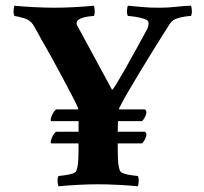

<svg xmlns="http://www.w3.org/2000/svg" viewBox="-20 -648 715 672"><path d="M178 -187H255V-224H159Q156 -227 159 -237Q162 -247 168 -256Q174 -265 178 -265H254Q253 -270 252 -273Q246 -287 231.5 -314.5Q217 -342 199.5 -375Q182 -408 165.5 -438Q149 -468 138 -487Q127 -506 127 -506Q116 -526 111 -535.5Q106 -545 97 -560Q86 -578 63.5 -584.5Q41 -591 31 -592Q27 -597 27.5 -610.5Q28 -624 31 -628Q60 -625 99.5 -623Q139 -621 170 -621Q201 -621 240.5 -623Q280 -625 308 -628Q311 -624 311.5 -610.5Q312 -597 308 -592Q302 -592 287.5 -590Q273 -588 260.5 -582.5Q248 -577 248 -565Q248 -562 250 -558.5Q252 -555 255 -550L372 -334Q374 -332 387 -353.5Q400 -375 419.5 -409Q439 -443 459 -480Q479 -517 495 -546Q500 -556 500 -568Q500 -577 484.5 -582Q469 -587 452 -589.5Q435 -592 428 -592Q424 -597 424.5 -610.5Q425 -624 428 -628Q463 -625 483.5 -623Q504 -621 538 -621Q570 -621 594 -624Q618 -627 648 -628Q651 -624 651.5 -610.5Q652 -597 648 -592Q642 -592 627.5 -590Q613 -588 598.5 -583Q584 -578 576 -567Q570 -558 553 -531Q536 -504 513 -467Q490 -430 466.5 -391Q443 -352 424.5 -320Q406 -288 398 -271Q397 -269 396 -265H487Q494 -260 492 -251Q490 -242 485 -234Q480 -226 477 -224H393L392 -187H487Q494 -182 492 -173Q490 -164 485 -156Q480 -148 477 -146H392V-142Q392 -111 393 -88Q394 -65 400 -50Q403 -44 415.5 -40Q428 -36 442 -34.5Q456 -33 462 -32Q466 -27 465.5 -14Q465 -1 462 4Q434 1 394 -1Q354 -3 323 -3Q292 -3 253 -1Q214 1 185 4Q182 -1 181.5 -14Q181 -27 185 -32Q192 -33 205.5 -34.5Q219 -36 232 -40Q245 -44 247 -50Q253 -65 254 -88Q255 -111 255 -142V-146H159Q156 -149 159 -159Q162 -169 168 -178Q174 -187 178 -187Z"/></svg>

Font: Amiri
Style: Bold
Weight: 700
Designer: Khaled Hosny
Version: Version 0.113